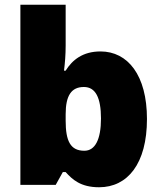

<svg xmlns="http://www.w3.org/2000/svg" viewBox="-20 -780 683 810"><path d="M257 -588V-760H66V0H215L245 -54H257C285 -23 320 10 398 10C518 10 600 -89 600 -278C600 -463 519 -563 404 -563C329 -563 285 -527 257 -482H250C254 -513 257 -549 257 -588ZM334 -413C383 -413 406 -368 406 -280C406 -191 381 -144 336 -144C277 -144 257 -185 257 -271V-298C257 -377 281 -413 334 -413Z"/></svg>

Font: Noto Sans Malayalam Black
Style: Regular
Weight: 900
Designer: Jelle Bosma - Monotype Design Team
Foundry: Monotype Imaging Inc.
Version: Version 2.104